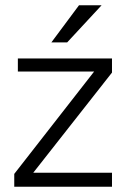

<svg xmlns="http://www.w3.org/2000/svg" viewBox="-20 -710 485 730"><path d="M405.8 -487.8V-434.1L106.4 -53.2H405.8V0H34.2V-48.8L337.9 -438H47.9V-487.8ZM175.3 -548.8 280.3 -689.9H366.2L235.4 -548.8Z"/></svg>

Font: Acari Sans Light
Style: Regular
Weight: 300
Designer: Alfredo Marco Pradil and Stefan Peev
Foundry: Hanken Design Co.
Version: Version 1.045;January 11, 2019;FontCreator 11.5.0.2425 64-bi